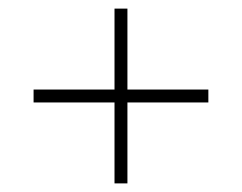

<svg xmlns="http://www.w3.org/2000/svg" viewBox="-20 -583 562 446"><path d="M58 -345H246V-157H276V-345H464V-375H276V-563H246V-375H58Z"/></svg>

Font: Aspekta 100
Style: Regular
Weight: 100
Designer: Ivo Dolenc
Version: Version 2.000